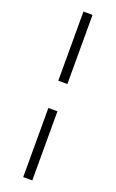

<svg xmlns="http://www.w3.org/2000/svg" viewBox="-174 -801 597 992"><g transform="rotate(20 125.0 -305.0)"><path d="M100 -380H150V-760H100ZM100 150H150V-230H100Z"/></g></svg>

Font: Hedvig Letters Serif 24pt
Style: Regular
Weight: 400
Designer: Alexander Örn & Tor Weibull
Foundry: Kanon Foundry
Version: Version 1.000